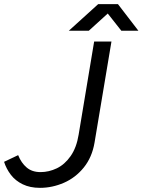

<svg xmlns="http://www.w3.org/2000/svg" viewBox="-36 -902 693 934"><path d="M-16.2 -114.8 52.3 -147.3Q67.5 -109.3 93.8 -87.1Q120 -64.8 161.2 -64.8Q201.8 -64.8 240.3 -83.2Q278.8 -101.7 307.6 -142.7Q336.3 -183.7 346.5 -246.7L422 -700H506.2L424 -209Q412 -137.3 371.8 -87.4Q331.5 -37.5 274.8 -12.8Q218 11.8 158.5 11.8Q110.3 11.8 74.7 -5.4Q39 -22.7 16.8 -51.7Q-5.3 -80.7 -16.2 -114.8ZM441.7 -882H536.7V-880.3L396 -752.5H298.8ZM452.7 -881.2 454.3 -882H537.7L637.2 -752.5H554.2Z"/></svg>

Font: Oak Sans Light Italic
Style: Regular
Weight: 400
Italic angle: -9.5°
Foundry: Erik Kennedy, Walven
Version: Version 1.000;Glyphs 3.1.2 (3151)